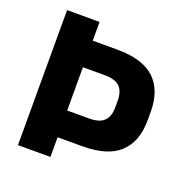

<svg xmlns="http://www.w3.org/2000/svg" viewBox="-117 -746 825 854"><g transform="rotate(20 295.5 -319.5)"><path d="M162.8 -93V-219.5H314.5Q363.7 -219.5 385.4 -241.1Q407.1 -262.7 407.1 -306.3V-337.2Q407.1 -381.3 385.5 -402.8Q363.9 -424.3 314.8 -424.3H162.6V-550.3H326.6Q448.4 -550.3 505.3 -496.5Q562.1 -442.6 562.1 -341.8V-301.3Q562.1 -200.2 505.2 -146.6Q448.3 -93 327.1 -93ZM57.8 0V-639H211.6V-521.3L210.9 -461.7V-182.3L211.6 -116.9V0Z"/></g></svg>

Font: Anek Bangla Medium
Style: Regular
Weight: 500
Designer: Sulekha Rajkumar (Bangla), Yesha Goshar (Latin)
Foundry: Ek Type
Version: Version 1.003